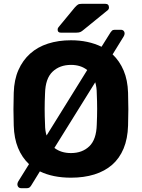

<svg xmlns="http://www.w3.org/2000/svg" viewBox="-20 -921 743 1006"><path d="M298 -750Q282 -750 282 -766Q282 -774 287 -779L372 -882Q382 -893 388.5 -897Q395 -901 409 -901H532Q551 -901 551 -881Q551 -874 546 -869L417 -764Q409 -757 401.5 -753.5Q394 -750 381 -750ZM352 10Q257 10 189 -23L144 50Q142 54 136.5 59.5Q131 65 120 65H91Q78 65 73 54Q68 43 76 29L132 -61Q95 -96 74.5 -146Q54 -196 52 -263Q49 -348 52 -435Q54 -503 76.5 -554Q99 -605 138 -640Q177 -675 231.5 -692.5Q286 -710 352 -710Q442 -710 512 -676L559 -751Q561 -754 566 -759.5Q571 -765 581 -765H613Q626 -765 631 -754.5Q636 -744 628 -730L570 -636Q607 -601 628 -551Q649 -501 651 -435Q654 -348 651 -263Q649 -194 627.5 -142.5Q606 -91 567.5 -57.5Q529 -24 474.5 -7Q420 10 352 10ZM437 -554Q403 -581 352 -581Q293 -581 255.5 -545.5Q218 -510 216 -432Q214 -388 214 -350.5Q214 -313 216 -268Q216 -237 224 -211ZM352 -119Q411 -119 448 -154.5Q485 -190 487 -268Q489 -313 489 -350.5Q489 -388 487 -432Q487 -463 479 -490L265 -146Q300 -119 352 -119Z"/></svg>

Font: Fz Rubik SemBd
Style: Regular
Weight: 600
Designer: Hubert and Fischer
Foundry: Hubert and Fischer
Version: Vit hóa bi FontZin.com